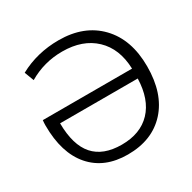

<svg xmlns="http://www.w3.org/2000/svg" viewBox="-165 -903 1075 1077"><g transform="rotate(-30 372.5 -365.0)"><path d="M625 -332H122Q123 -191 183 -123Q243 -55 363 -55Q484 -55 552.5 -127Q621 -199 625 -332ZM625 -396Q621 -527 543 -601Q465 -675 333 -675Q215 -675 115 -616L92 -677Q208 -740 347 -740Q512 -740 608.5 -639.5Q705 -539 705 -365Q705 -189 614 -89.5Q523 10 365 10Q214 10 129.5 -87Q45 -184 45 -362Q45 -378 47 -396Z"/></g></svg>

Font: M PLUS 1p
Style: Regular
Weight: 400
Version: Version 1.062